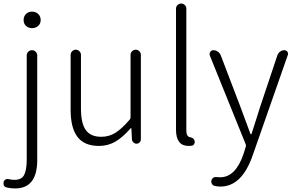

<svg xmlns="http://www.w3.org/2000/svg" viewBox="-51 -815 1675 1089"><path d="M34.2 253.9Q8.8 253.9 -14.6 248Q-24.4 245.1 -29.3 236.3Q-31.2 230.5 -31.2 224.6Q-31.2 220.7 -30.3 216.8Q-28.3 208 -19.5 203.1Q-10.7 198.2 -1 201.2Q15.6 205.1 31.2 205.1Q72.3 205.1 86.4 176.3Q100.6 147.5 100.6 90.8V-500Q100.6 -512.7 109.4 -521.5Q118.2 -530.3 130.4 -530.3Q142.6 -530.3 151.4 -521.5Q160.2 -512.7 160.2 -500V92.8Q160.2 253.9 34.2 253.9ZM83 -701.2Q83 -722.7 96.7 -735.8Q110.4 -749 130.9 -749Q151.4 -749 165.5 -735.8Q179.7 -722.7 179.7 -701.2Q179.7 -680.7 165.5 -668Q151.4 -655.3 130.9 -655.3Q110.4 -655.3 96.7 -668Q83 -680.7 83 -701.2Z M510.7 12.7Q427.7 12.7 388.7 -38.1Q349.6 -88.9 349.6 -192.4V-503.9Q349.6 -515.6 358.4 -524.4Q367.2 -533.2 378.9 -533.2Q390.6 -533.2 399.4 -524.4Q408.2 -515.6 408.2 -503.9V-199.2Q408.2 -116.2 435.5 -77.6Q462.9 -39.1 523.4 -39.1Q567.4 -39.1 604 -62Q640.6 -85 685.5 -137.7Q689.5 -142.6 689.5 -150.4V-503.9Q689.5 -515.6 698.2 -524.4Q707 -533.2 718.8 -533.2Q730.5 -533.2 739.3 -524.4Q748 -515.6 748 -503.9V-24.4Q748 -14.6 740.7 -7.3Q733.4 0 723.1 0Q712.9 0 705.6 -7.3Q698.2 -14.6 697.3 -24.4L694.3 -86.9Q693.4 -87.9 691.9 -87.9Q690.4 -87.9 689.5 -86.9Q647.5 -38.1 605 -12.7Q562.5 12.7 510.7 12.7Z M1018.6 12.7Q947.3 12.7 947.3 -79.1V-765.6Q947.3 -778.3 956.1 -786.6Q964.8 -794.9 976.6 -794.9Q988.3 -794.9 997.1 -786.6Q1005.9 -778.3 1005.9 -765.6V-73.2Q1005.9 -56.6 1011.2 -47.9Q1016.6 -39.1 1025.4 -37.1Q1049.8 -33.2 1052.7 -15.6Q1053.7 -13.7 1053.7 -10.7Q1053.7 -3.9 1049.8 2.9Q1044.9 10.7 1035.2 11.7Q1027.3 12.7 1018.6 12.7Z M1199.2 243.2Q1182.6 243.2 1166 239.3Q1156.2 237.3 1150.9 227.5Q1145.5 217.8 1148.4 207Q1151.4 197.3 1160.2 192.4Q1168.9 187.5 1179.7 189.5Q1189.5 190.4 1198.2 190.4Q1286.1 190.4 1331.1 55.7L1342.8 17.6Q1345.7 10.7 1342.8 3.9L1138.7 -501Q1137.7 -504.9 1137.7 -508.8Q1137.7 -515.6 1141.6 -520.5Q1147.5 -530.3 1159.2 -530.3Q1172.9 -530.3 1184.6 -522Q1196.3 -513.7 1201.2 -501L1314.5 -204.1Q1361.3 -77.1 1369.1 -56.6Q1370.1 -53.7 1372.6 -53.7Q1375 -53.7 1376 -56.6Q1384.8 -83 1400.9 -134.3Q1417 -185.5 1422.9 -204.1L1522.5 -502Q1527.3 -514.6 1538.1 -522.5Q1548.8 -530.3 1561.5 -530.3Q1572.3 -530.3 1579.1 -521.5Q1583 -515.6 1583 -509.8Q1583 -505.9 1581.1 -502L1382.8 64.5Q1321.3 243.2 1199.2 243.2Z"/></svg>

Font: Gen Jyuu Gothic Light
Style: Regular
Weight: 200
Designer: [Source Han Sans]
Ryoko NISHIZUKA  (kana & ideographs); Paul D. Hunt (Latin, Greek & Cyrillic); Wenlong ZHANG  (bopomofo
Version: Version 1.002.20150607